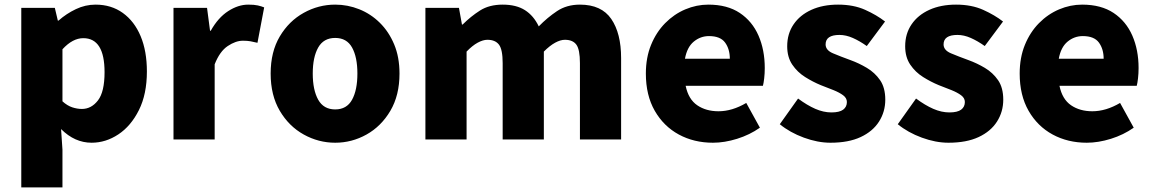

<svg xmlns="http://www.w3.org/2000/svg" viewBox="-20 -603 4984 830"><path d="M72 207V-569H217L230 -514H233Q267 -544 308 -563.5Q349 -583 393 -583Q461 -583 511 -547Q561 -511 588 -446.5Q615 -382 615 -294Q615 -196 580.5 -127Q546 -58 491.5 -22Q437 14 376 14Q303 14 244 -45L250 44V207ZM334 -132Q375 -132 403.5 -169Q432 -206 432 -291Q432 -438 340 -438Q294 -438 250 -390V-165Q271 -146 292.5 -139Q314 -132 334 -132Z M730 0V-569H875L888 -470H891Q923 -527 966.5 -555Q1010 -583 1053 -583Q1079 -583 1094.5 -579.5Q1110 -576 1122 -571L1093 -418Q1077 -422 1063 -424.5Q1049 -427 1030 -427Q999 -427 964.5 -404Q930 -381 908 -325V0Z M1429 14Q1357 14 1293 -21.5Q1229 -57 1189.5 -124Q1150 -191 1150 -285Q1150 -379 1189.5 -445.5Q1229 -512 1293 -547.5Q1357 -583 1429 -583Q1483 -583 1533 -563Q1583 -543 1622 -504.5Q1661 -466 1684 -411Q1707 -356 1707 -285Q1707 -191 1667.5 -124Q1628 -57 1564.5 -21.5Q1501 14 1429 14ZM1429 -130Q1479 -130 1502 -172Q1525 -214 1525 -285Q1525 -356 1502 -397.5Q1479 -439 1429 -439Q1379 -439 1355.5 -397.5Q1332 -356 1332 -285Q1332 -214 1355.5 -172Q1379 -130 1429 -130Z M1819 0V-569H1964L1977 -497H1980Q2015 -532 2055 -557.5Q2095 -583 2153 -583Q2212 -583 2249.5 -559Q2287 -535 2309 -489Q2346 -527 2388 -555Q2430 -583 2487 -583Q2580 -583 2622.5 -521Q2665 -459 2665 -352V0H2487V-330Q2487 -389 2471.5 -410Q2456 -431 2422 -431Q2403 -431 2380 -418.5Q2357 -406 2331 -380V0H2153V-330Q2153 -389 2137 -410Q2121 -431 2087 -431Q2068 -431 2045 -418.5Q2022 -406 1997 -380V0Z M3062 14Q2980 14 2914.5 -21.5Q2849 -57 2810.5 -124Q2772 -191 2772 -285Q2772 -354 2794.5 -409Q2817 -464 2855.5 -503Q2894 -542 2942.5 -562.5Q2991 -583 3042 -583Q3124 -583 3178 -547Q3232 -511 3259 -449Q3286 -387 3286 -309Q3286 -285 3283.5 -264Q3281 -243 3278 -232H2944Q2956 -174 2994 -148Q3032 -122 3086 -122Q3145 -122 3206 -158L3265 -51Q3221 -20 3166.5 -3Q3112 14 3062 14ZM2941 -349H3135Q3135 -391 3114.5 -419Q3094 -447 3045 -447Q3008 -447 2979 -423Q2950 -399 2941 -349Z M3570 14Q3515 14 3455 -8Q3395 -30 3351 -66L3430 -177Q3469 -148 3504.5 -132.5Q3540 -117 3574 -117Q3609 -117 3625 -129Q3641 -141 3641 -162Q3641 -179 3625 -191Q3609 -203 3583 -213.5Q3557 -224 3528 -235Q3494 -249 3460.5 -270Q3427 -291 3405 -323.5Q3383 -356 3383 -403Q3383 -457 3410.5 -497.5Q3438 -538 3487.5 -560.5Q3537 -583 3603 -583Q3670 -583 3720 -560.5Q3770 -538 3806 -510L3727 -404Q3696 -426 3666.5 -439Q3637 -452 3609 -452Q3549 -452 3549 -411Q3549 -386 3581 -372.5Q3613 -359 3657 -343Q3693 -330 3727.5 -309.5Q3762 -289 3784.5 -256.5Q3807 -224 3807 -172Q3807 -120 3780 -77.5Q3753 -35 3700.5 -10.5Q3648 14 3570 14Z M4080 14Q4025 14 3965 -8Q3905 -30 3861 -66L3940 -177Q3979 -148 4014.5 -132.5Q4050 -117 4084 -117Q4119 -117 4135 -129Q4151 -141 4151 -162Q4151 -179 4135 -191Q4119 -203 4093 -213.5Q4067 -224 4038 -235Q4004 -249 3970.5 -270Q3937 -291 3915 -323.5Q3893 -356 3893 -403Q3893 -457 3920.5 -497.5Q3948 -538 3997.5 -560.5Q4047 -583 4113 -583Q4180 -583 4230 -560.5Q4280 -538 4316 -510L4237 -404Q4206 -426 4176.5 -439Q4147 -452 4119 -452Q4059 -452 4059 -411Q4059 -386 4091 -372.5Q4123 -359 4167 -343Q4203 -330 4237.5 -309.5Q4272 -289 4294.5 -256.5Q4317 -224 4317 -172Q4317 -120 4290 -77.5Q4263 -35 4210.5 -10.5Q4158 14 4080 14Z M4678 14Q4596 14 4530.5 -21.5Q4465 -57 4426.5 -124Q4388 -191 4388 -285Q4388 -354 4410.5 -409Q4433 -464 4471.5 -503Q4510 -542 4558.5 -562.5Q4607 -583 4658 -583Q4740 -583 4794 -547Q4848 -511 4875 -449Q4902 -387 4902 -309Q4902 -285 4899.5 -264Q4897 -243 4894 -232H4560Q4572 -174 4610 -148Q4648 -122 4702 -122Q4761 -122 4822 -158L4881 -51Q4837 -20 4782.5 -3Q4728 14 4678 14ZM4557 -349H4751Q4751 -391 4730.5 -419Q4710 -447 4661 -447Q4624 -447 4595 -423Q4566 -399 4557 -349Z"/></svg>

Font: Source Han Sans TC Heavy
Style: Regular
Weight: 900
Designer: Ryoko NISHIZUKA Ë•øÂ°öÊ∂ºÂ≠ê (kana, bopomofo & ideographs); Paul D. Hunt (Latin, Greek & Cyrillic); Sandoll Communicatio
Foundry: Adobe
Version: Version 2.004;hotconv 1.0.118;makeotfexe 2.5.65603